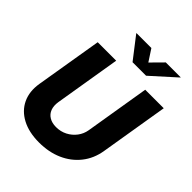

<svg xmlns="http://www.w3.org/2000/svg" viewBox="-259 -1100 1260 1260"><g transform="rotate(45 371.0 -470.0)"><path d="M322.3 10.3Q228 10.3 162.6 -24.4Q97.2 -59.1 68.1 -120.8Q39.1 -182.6 52.2 -263.2L129.4 -727.5H300.8L224.6 -266.1Q218.8 -228 229.5 -199.7Q240.2 -171.4 266.1 -155.8Q292 -140.1 329.6 -140.1Q372.1 -140.1 407.5 -158.4Q442.9 -176.8 466.3 -207.8Q489.7 -238.8 496.1 -277.3L570.3 -727.5H742.2L663.6 -252Q650.4 -171.4 603.5 -112.3Q556.6 -53.2 484.6 -21.5Q412.6 10.3 322.3 10.3ZM405.3 -949.7 458.5 -868.2 539.1 -949.7H677.2L676.8 -947.3L509.3 -796.4H383.8L267.1 -947.3L267.6 -949.7Z"/></g></svg>

Font: Inter 20pt ExtraBold
Style: Italic
Weight: 800
Italic angle: -9.3988°
Version: Version 4.001;git-66647c0bb